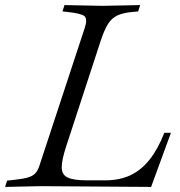

<svg xmlns="http://www.w3.org/2000/svg" viewBox="-50 -733 709 756"><path d="M-30 3 -22 -22 -1 -24Q37 -28 57.5 -33.5Q78 -39 88.5 -50Q99 -61 105 -80L284 -624Q295 -658 283 -669Q271 -680 215 -686L196 -688L204 -713L353 -710L502 -713L494 -688L473 -686Q436 -683 413 -672.5Q390 -662 375.5 -639Q361 -616 347 -574L212 -161Q193 -104 193 -74.5Q193 -45 216.5 -34Q240 -23 291 -23H366Q421 -23 463.5 -43Q506 -63 539 -104.5Q572 -146 597 -210H623L545 3L110 0Z"/></svg>

Font: Baskervville
Style: Italic
Weight: 400
Italic angle: -18°
Designer: ANRT
Foundry: ANRT
Version: Version 1.100